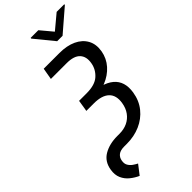

<svg xmlns="http://www.w3.org/2000/svg" viewBox="-354 -989 1265 1265"><g transform="rotate(-45 279.0 -356.5)"><path d="M162.1 -727.5H308.6Q377.4 -727.5 426.8 -704.6Q476.1 -681.6 499.3 -639.4Q522.5 -597.2 512.7 -539.1Q502.9 -482.9 465.6 -440.7Q428.2 -398.4 369.9 -375.2Q311.5 -352.1 239.3 -352.1H167.5L177.2 -413.1H248Q325.2 -413.1 363.3 -447.5Q401.4 -481.9 409.7 -530.8Q419.4 -585 391.1 -615.7Q362.8 -646.5 295.4 -646.5H147.9ZM174.3 -390.1H244.6Q366.7 -390.1 424.8 -341.6Q482.9 -293 468.3 -200.2Q458 -134.3 419.9 -87.2Q381.8 -40 324.7 -15.1Q267.6 9.8 199.7 9.8H174.8Q138.7 9.8 120.1 24.7Q101.6 39.6 97.7 64.9Q93.3 89.8 103.3 106.9Q113.3 124 129.4 135.3Q145.5 146.5 160.2 153.8L109.9 218.8Q79.1 205.1 52.2 183.3Q25.4 161.6 11.2 129.9Q-2.9 98.1 3.9 55.7Q14.2 -10.3 65.9 -40.8Q117.7 -71.3 191.9 -71.3H212.4Q253.4 -71.3 285.9 -86.7Q318.4 -102.1 339.8 -131.6Q361.3 -161.1 367.7 -202.6Q377.9 -266.1 343.3 -299.3Q308.6 -332.5 233.9 -332.5H164.1ZM316.4 -932.1 386.7 -848.1 487.3 -932.1H558.1V-926.3L403.3 -793H353L244.1 -926.3L245.1 -932.1Z"/></g></svg>

Font: Inter 17pt
Style: Italic
Weight: 400
Italic angle: -9.3988°
Version: Version 4.001;git-66647c0bb